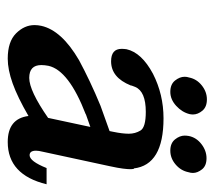

<svg xmlns="http://www.w3.org/2000/svg" viewBox="-50 -518 568 509"><g transform="rotate(90 234.5 -264.0)"><path d="M244 -528Q264 -528 274 -516Q284 -504 284 -491Q284 -487 283 -482Q278 -462 261 -446.5Q244 -431 224 -431Q204 -431 194 -443.5Q184 -456 184 -469Q184 -475 186 -481Q190 -501 207 -514.5Q224 -528 244 -528ZM400 -527Q420 -527 429.5 -515Q439 -503 439 -491Q439 -485 437 -479Q433 -459 416.5 -445Q400 -431 380 -431Q360 -431 350 -443.5Q340 -456 340 -469Q340 -474 341 -480Q345 -500 362.5 -513.5Q380 -527 400 -527ZM469 -103Q444 0 357 0Q295 0 288 -55Q238 -26 201.5 -13Q165 0 136 0Q91 0 69 -22Q47 -44 47 -71Q47 -80 49 -89Q61 -143 140 -189Q166 -203 196.5 -217.5Q227 -232 261 -246L328 -270L330 -280Q335 -304 335 -321Q335 -338 326.5 -352Q318 -366 277 -366Q223 -366 211 -338Q210 -335 208.5 -331.5Q207 -328 207 -326Q186 -274 143 -274Q110 -274 110 -302Q110 -308 111 -315Q120 -355 176 -385Q231 -413 294 -413Q418 -413 427 -334L428 -335Q429 -331 429 -324Q429 -318 427.5 -305.5Q426 -293 421 -270L383 -94Q380 -82 380 -75Q380 -58 392 -58Q408 -58 426 -103ZM283 -207H284Q167 -162 155 -108Q153 -98 153 -89Q153 -57 187 -57Q221 -57 293 -107L317 -219Z"/></g></svg>

Font: New Athena Unicode
Style: Bold Italic
Weight: 700
Designer: J. Rusten 1997; rev. by R. Hancock 2001, 2002, rev. by D. Mastronarde 2002-2021
Foundry: Society for Classical Studies (formerly American Philological Association)
Version: Version 5.008